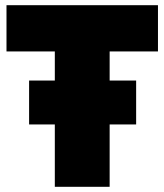

<svg xmlns="http://www.w3.org/2000/svg" viewBox="-20 -719 633 739"><path d="M191 -240H92V-409H191V-521H5V-699H588V-521H402V-409H504V-240H402V0H191Z"/></svg>

Font: Prompt ExtraBold
Style: Regular
Weight: 800
Designer: Katatrad Team
Foundry: CadsonDemak
Version: Version 1.000